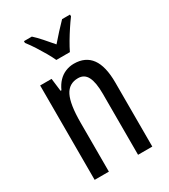

<svg xmlns="http://www.w3.org/2000/svg" viewBox="-188 -856 833 946"><g transform="rotate(-30 228.0 -383.0)"><path d="M262 -547Q327 -547 360 -502Q393 -457 393 -364V0H312V-348Q312 -411 296 -443Q280 -475 244 -475Q192 -475 169 -429Q146 -383 146 -279V0H65V-537H130L139 -464H144Q156 -491 173.5 -509.5Q191 -528 214 -537.5Q237 -547 262 -547ZM197 -606Q187 -628 172 -654Q157 -680 140 -706.5Q123 -733 105 -756V-766H150Q169 -749 191.5 -723.5Q214 -698 236 -672Q262 -702 279.5 -721Q297 -740 322 -766H367V-756Q352 -736 334.5 -709.5Q317 -683 301 -656Q285 -629 274 -606Z"/></g></svg>

Font: Noto Sans Thai ExtraCondensed
Style: Regular
Weight: 400
Width: 2
Designer: Monotype Design Team
Foundry: Monotype Imaging Inc.
Version: Version 2.002